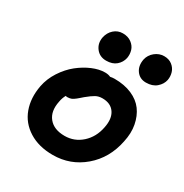

<svg xmlns="http://www.w3.org/2000/svg" viewBox="-174 -892 983 1028"><g transform="rotate(30 317.5 -378.5)"><path d="M532.2 -585Q494.1 -585 472.9 -614Q451.7 -643.1 460 -686Q466.8 -716.3 491.9 -736.6Q517.1 -756.8 547.9 -756.8Q577.1 -756.8 597.2 -741.2Q617.2 -725.6 624.3 -702.6Q631.3 -679.7 627 -655.8Q621.1 -627.4 596.7 -606.2Q572.3 -585 532.2 -585ZM289.1 -580.1Q249 -580.1 226.3 -609.4Q203.6 -638.7 210.9 -678.2Q217.8 -710.9 240.7 -731.4Q263.7 -752 294.9 -752Q327.1 -752 348.6 -735.8Q370.1 -719.7 377.2 -696.8Q384.3 -673.8 379.9 -648.9Q373.5 -619.6 350.6 -599.9Q327.6 -580.1 289.1 -580.1ZM293.9 0Q207 0 146.2 -38.1Q85.4 -76.2 61.8 -141.1Q38.1 -206.1 53.2 -286.1Q63 -336.4 92.5 -381.8Q122.1 -427.2 159.9 -457.5Q197.8 -487.8 239.3 -505.4Q280.8 -522.9 316.9 -522.9Q337.4 -522.9 351.1 -516.1Q364.3 -519 377.9 -519Q439 -519 485.1 -499Q531.2 -479 557.1 -443.6Q583 -408.2 592.3 -359.6Q601.6 -311 588.9 -253.9Q565.9 -139.6 484.1 -69.8Q402.3 0 293.9 0ZM181.2 -264.2Q167.5 -198.7 199.5 -159.4Q231.4 -120.1 297.9 -120.1Q357.9 -120.1 403.1 -160.6Q448.2 -201.2 460.9 -267.1Q473.1 -326.2 449.2 -361.1Q425.3 -396 374 -396Q350.6 -396 332.8 -386.2Q314.9 -376.5 285.2 -352.1Q280.3 -347.7 269.8 -338.6Q259.3 -329.6 255.9 -326.9Q252.4 -324.2 244.9 -318.8Q237.3 -313.5 232.9 -311.8Q228.5 -310.1 221.9 -308.6Q215.3 -307.1 208 -307.1Q199.7 -307.1 196.8 -309.1Q185.5 -289.1 181.2 -264.2Z"/></g></svg>

Font: Shantell Sans Bouncy
Style: Italic
Weight: 600
Italic angle: -11.31°
Designer: Stephen Nixon, Anya Danilova, Shantell Martin
Foundry: Arrow Type
Version: Version 1.006;[9816181b4]